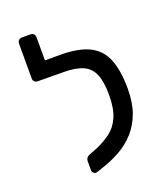

<svg xmlns="http://www.w3.org/2000/svg" viewBox="-133 -804 790 907"><g transform="rotate(-20 262.0 -350.0)"><path d="M200 9Q191 12 183 6.5Q175 1 175 -9V-55Q175 -64 180.5 -71Q186 -78 197 -82L236 -97Q275 -114 307.5 -138Q340 -162 358.5 -204Q377 -246 377 -314Q377 -379 361.5 -417.5Q346 -456 309.5 -472.5Q273 -489 210 -489H180Q170 -489 163.5 -495.5Q157 -502 157 -512V-548Q157 -558 163.5 -564.5Q170 -571 180 -571H224Q315 -571 369 -545Q423 -519 446.5 -461.5Q470 -404 470 -311Q470 -241 451 -190Q432 -139 399.5 -103Q367 -67 326 -43.5Q285 -20 241 -5ZM202 -489 83 -490Q73 -490 66.5 -496Q60 -502 60 -512V-687Q60 -697 66.5 -703.5Q73 -710 83 -710H125Q136 -710 142 -703.5Q148 -697 148 -687V-571H204Z"/></g></svg>

Font: RubikRegular
Style: Regular
Weight: 400
Designer: Hubert and Fischer
Foundry: Hubert and Fischer
Version: Version 2.300;gftools[0.9.30]